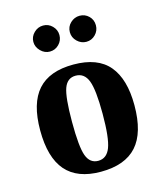

<svg xmlns="http://www.w3.org/2000/svg" viewBox="-104 -747 708 834"><g transform="rotate(-15 250.0 -329.5)"><path d="M461.9 -231.9Q461.9 -108.4 408.9 -49.3Q356 9.8 247.1 9.8Q141.6 9.8 89.8 -50Q38.1 -109.9 38.1 -231.9Q38.1 -353.5 90.6 -412.4Q143.1 -471.2 251 -471.2Q359.9 -471.2 410.9 -410.4Q461.9 -349.6 461.9 -231.9ZM318.8 -231.9Q318.8 -339.4 303 -380.6Q287.1 -421.9 248 -421.9Q210.4 -421.9 195.8 -382.3Q181.2 -342.8 181.2 -231.9Q181.2 -119.1 196 -79.1Q210.9 -39.1 248 -39.1Q286.6 -39.1 302.7 -81.3Q318.8 -123.5 318.8 -231.9ZM332 -551.8Q308.6 -551.8 290.8 -569.1Q272.9 -586.4 272.9 -610.8Q272.9 -635.3 290.8 -652.1Q308.6 -668.9 332 -668.9Q356 -668.9 373 -652.3Q390.1 -635.7 390.1 -610.8Q390.1 -586.4 373 -569.1Q356 -551.8 332 -551.8ZM168 -551.8Q144.5 -551.8 126.7 -569.8Q108.9 -587.9 108.9 -610.8Q108.9 -634.3 126.5 -651.6Q144 -668.9 168 -668.9Q191.9 -668.9 209 -651.6Q226.1 -634.3 226.1 -610.8Q226.1 -586.4 209 -569.1Q191.9 -551.8 168 -551.8Z"/></g></svg>

Font: Liberation Serif
Style: Bold
Weight: 700
Designer: Steve Matteson
Foundry: Ascender Corporation
Version: Version 2.1.5